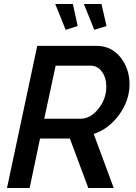

<svg xmlns="http://www.w3.org/2000/svg" viewBox="-20 -939 677 959"><path d="M256 -919H344L368 -809L308 -790ZM399 -919H487L512 -809L451 -790ZM15 0 166 -710H461Q536 -710 581.5 -653Q627 -596 627 -518Q627 -438 575.5 -366.5Q524 -295 448 -270L548 0H421L329 -247H180L128 0ZM382 -346Q432 -346 471.5 -395.5Q511 -445 511 -506Q511 -551 489 -581Q467 -611 433 -611H258L201 -346Z"/></svg>

Font: Raleway-v4020 SemiBold
Style: Italic
Weight: 600
Italic angle: -12°
Designer: Matt McInerney, Pablo Impallari, Rodrigo Fuenzalida
Foundry: Matt McInerney, Pablo Impallari, Rodrigo Fuenzalida
Version: Version 4.020;PS 004.020;hotconv 1.0.88;makeotf.lib2.5.64775